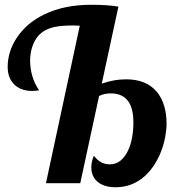

<svg xmlns="http://www.w3.org/2000/svg" viewBox="-20 -769 754 806"><path d="M374.5 -23.4Q363.3 -42 363.3 -65.4Q363.3 -90.3 374 -115.2Q389.2 -95.7 405.5 -87.4Q421.9 -79.1 440.9 -79.1Q467.3 -79.1 486.3 -95Q505.4 -110.8 518.1 -138.2Q529.3 -162.6 534.7 -193.1Q540 -223.6 540 -253.9Q540 -311.5 520 -341.3Q496.1 -377 444.8 -377Q418 -377 396 -366.2L316.9 0H172.9L314.9 -661.1Q306.2 -661.1 302.2 -661.6Q297.9 -662.1 289.1 -662.1Q236.8 -662.1 207 -655.3Q165 -645.5 141.1 -619.1Q125 -600.6 115.7 -573.2Q106.4 -545.9 106.4 -514.6Q106.4 -482.4 115.5 -450.4Q124.5 -418.5 144 -390.1Q128.4 -387.2 113.8 -387.2Q78.1 -387.2 52.7 -403.8Q33.7 -416.5 22.9 -437.7Q12.2 -459 12.2 -488.8Q12.2 -520 22 -551.3Q31.7 -582.5 50.8 -610.8Q70.3 -640.6 99.6 -665.8Q128.9 -690.9 167 -709Q250 -749 362.8 -749Q431.6 -749 477.1 -741.2L407.2 -418Q436 -427.7 460.2 -431.9Q484.4 -436 509.8 -436Q593.8 -436 638.2 -383.8Q658.7 -358.9 668.9 -325.2Q679.2 -291.5 679.2 -251Q679.2 -225.1 673.8 -195.6Q668.5 -166 657.7 -137.2Q646.5 -106.4 628.9 -78.9Q611.3 -51.3 588.4 -30.3Q536.1 17.1 464.8 17.1Q431.6 17.1 408.9 6.3Q386.2 -4.4 374.5 -23.4Z"/></svg>

Font: Pattaya
Style: Regular
Weight: 400
Designer: Pablo Impallari / Thai characters Designed by Thanarat Vachiruckul and Suppakit Chalermlarp
Foundry: Pablo Impallari
Version: Version 2.001